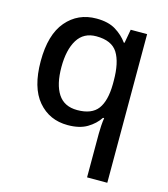

<svg xmlns="http://www.w3.org/2000/svg" viewBox="-116 -640 852 972"><g transform="rotate(15 310.0 -154.5)"><path d="M431 11Q431 -8 432.5 -31Q434 -54 437 -72H431Q408 -37 368.5 -13.5Q329 10 267 10Q171 10 111.5 -60Q52 -130 52 -268Q52 -407 112.5 -478Q173 -549 270 -549Q332 -549 371 -525Q410 -501 434 -467H438L451 -539H537V240H431ZM294 -76Q370 -76 402 -119Q434 -162 435 -249V-267Q435 -363 404 -412.5Q373 -462 292 -462Q226 -462 193.5 -409.5Q161 -357 161 -266Q161 -175 193.5 -125.5Q226 -76 294 -76Z"/></g></svg>

Font: Noto Sans Ethiopic Medium
Style: Regular
Weight: 500
Designer: Monotype Design Team
Foundry: Monotype Imaging Inc.
Version: Version 2.102; ttfautohint (v1.8.4.7-5d5b)